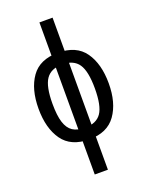

<svg xmlns="http://www.w3.org/2000/svg" viewBox="-151 -701 741 964"><g transform="rotate(-20 219.0 -219.0)"><path d="M31.2 -218.8Q31.2 -323.2 76.2 -386.7Q121.1 -450.2 218.8 -450.2Q316.4 -450.2 361.3 -386.7Q406.2 -323.2 406.2 -218.8Q406.2 -115.2 360.8 -51.3Q315.4 12.7 218.8 12.7Q121.1 12.7 76.2 -50.8Q31.2 -114.3 31.2 -218.8ZM332 -218.8Q332 -310.5 305.7 -349.1Q279.3 -387.7 218.8 -387.7Q158.2 -387.7 131.8 -349.1Q105.5 -310.5 105.5 -218.8Q105.5 -155.3 117.2 -118.7Q128.9 -82 153.3 -65.9Q177.7 -49.8 218.8 -49.8Q279.3 -49.8 305.7 -87.9Q332 -126 332 -218.8ZM183.6 -625H253.9V187.5H183.6Z"/></g></svg>

Font: Sudo Var
Style: Regular
Weight: 400
Monospace: yes
Designer: Jens Kutilek
Foundry: Jens Kutilek
Version: Version 0.065;FEAKit 1.0